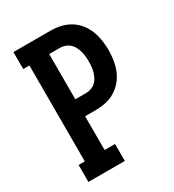

<svg xmlns="http://www.w3.org/2000/svg" viewBox="-178 -838 855 941"><g transform="rotate(-30 250.0 -367.5)"><path d="M44 0V-96H79V-639H44V-735H253Q281 -735 309 -729Q337 -723 361.5 -708.5Q386 -694 404.5 -671.5Q423 -649 433.5 -622.5Q444 -596 448.5 -567.5Q453 -539 453 -511Q453 -483 448.5 -454.5Q444 -426 433.5 -399.5Q423 -373 404.5 -351Q386 -329 361.5 -314Q337 -299 309 -293Q281 -287 253 -287H191V-96H250V0ZM191 -383H253Q267 -383 281 -388Q295 -393 306 -403Q317 -413 323.5 -426Q330 -439 334 -453Q338 -467 339.5 -481.5Q341 -496 341 -511Q341 -526 339.5 -540.5Q338 -555 334 -569Q330 -583 323.5 -596Q317 -609 306 -619Q295 -629 281 -634Q267 -639 253 -639H191Z"/></g></svg>

Font: Iosevka Gothic
Style: Bold
Weight: 700
Monospace: yes
Designer: Belleve Invis
Foundry: Belleve Invis
Version: Version 15.5.1; ttfautohint (v1.8.4)